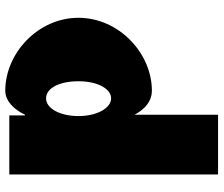

<svg xmlns="http://www.w3.org/2000/svg" viewBox="-78 -490 828 711"><g transform="rotate(-90 335.5 -134.0)"><path d="M625.6 -257C625.6 -407 494.3 -528 355.3 -528C318.3 -528 286.7 -497 266.7 -455H264.2V-513H45.4V260H266.7V-49C288.8 -8 318.9 15 355.3 15C494.3 15 625.6 -107 625.6 -257ZM390.6 -257C390.6 -186 362.6 -136 327.3 -136C292.5 -136 261.7 -186 261.7 -257C261.7 -327 290.9 -377 327.3 -377C365.3 -377 390.6 -327 390.6 -257Z"/></g></svg>

Font: Blink
Style: Wide
Weight: 400
Designer: Mew Too
Foundry: Cannot Into Space Fonts
Version: Version 001.000